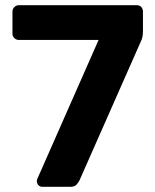

<svg xmlns="http://www.w3.org/2000/svg" viewBox="-20 -720 598 740"><path d="M143 0Q134 0 128 -6.5Q122 -13 122 -22Q122 -26 124 -31L360 -566H53Q43 -566 35.5 -573Q28 -580 28 -590V-675Q28 -686 35.5 -693Q43 -700 53 -700H506Q518 -700 524.5 -693Q531 -686 531 -675V-600Q531 -585 528.5 -575.5Q526 -566 521 -556L286 -24Q283 -18 275.5 -9Q268 0 252 0Z"/></svg>

Font: Rubik SemiBold
Style: Regular
Weight: 600
Designer: Hubert and Fischer
Foundry: Hubert and Fischer
Version: Version 2.300;gftools[0.9.30]